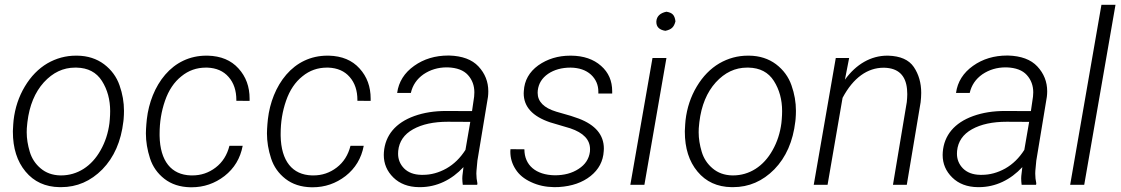

<svg xmlns="http://www.w3.org/2000/svg" viewBox="-20 -770 4672 800"><path d="M35.2 -252.4 33.7 -224.6C33.7 -223.1 33.7 -222.2 33.7 -220.7C33.7 -152.8 51.3 -97.2 86.4 -55.2C121.6 -12.7 168.9 8.8 228 9.8C230 9.8 232.4 9.8 234.4 9.8C300.8 9.8 357.9 -15.1 406.7 -64.5C455.1 -114.3 484.4 -180.7 494.1 -264.2L495.1 -273.4C496.1 -285.2 496.6 -296.9 496.6 -308.1C496.6 -343.8 490.7 -378.9 478 -414.6C465.8 -449.7 444.3 -479 413.6 -502.4C382.8 -525.4 345.2 -537.6 301.8 -538.1C299.8 -538.1 297.9 -538.1 296.4 -538.1C253.9 -538.1 214.4 -527.3 177.2 -505.9C140.1 -483.9 108.9 -452.1 83.5 -409.7C58.1 -367.2 42.5 -320.3 36.6 -269ZM94.2 -261.2C102.5 -330.6 125.5 -385.7 162.6 -426.8C200.2 -467.8 243.2 -488.3 293 -488.3C294.9 -488.3 296.9 -488.3 298.8 -488.3C346.7 -487.3 381.8 -468.8 404.8 -432.6C427.7 -396.5 439 -354.5 439 -307.1C439 -296.4 438.5 -284.7 437.5 -272.9L436 -256.8C430.7 -215.8 418.5 -178.2 399.4 -144.5C361.8 -76.7 302.2 -39.1 234.4 -39.1C233.4 -39.1 231.9 -39.1 231 -39.1C198.2 -40 171.4 -49.8 149.4 -68.4C127.4 -86.9 112.3 -109.9 104 -137.7C95.7 -165.5 91.3 -192.4 91.3 -218.8C91.3 -229.5 91.8 -240.7 93.3 -252.4Z M775.4 -39.1C693.4 -41.5 647 -99.1 645 -204.1C645 -207 645 -210 645 -212.9C645 -260.7 652.3 -306.2 667.5 -350.1C682.6 -394 705.6 -428.2 735.8 -452.1C765.6 -476.6 799.8 -488.3 837.9 -488.3C839.8 -488.3 841.8 -488.3 843.8 -488.3C881.3 -486.8 911.1 -474.1 932.6 -449.2C954.1 -424.8 964.8 -392.6 964.8 -353.5C964.8 -352.5 964.8 -351.1 964.8 -350.1L1020 -349.6C1020 -352.5 1020 -356 1020 -358.9C1020 -408.7 1004.9 -450.7 973.6 -484.9C942.9 -519 900.4 -536.6 846.2 -538.1C843.8 -538.1 841.3 -538.1 839.4 -538.1C770 -538.1 711.4 -508.8 668.5 -459C625.5 -409.2 599.6 -341.8 591.8 -273.4L589.8 -252.4C588.9 -239.3 587.9 -226.6 587.9 -214.4C587.9 -179.7 593.8 -145 605 -110.4C616.2 -75.7 636.2 -47.4 665 -24.9C693.8 -2.4 730 9.3 772.5 10.3C774.4 10.3 776.4 10.3 778.8 10.3C829.1 10.3 875 -5.4 915.5 -36.6C956.1 -68.4 981.4 -110.4 991.2 -162.6H936C926.3 -124 907.2 -93.8 878.4 -71.8C849.6 -49.8 817.4 -39.1 781.7 -39.1C779.8 -39.1 777.3 -39.1 775.4 -39.1Z M1279.8 -39.1C1197.8 -41.5 1151.4 -99.1 1149.4 -204.1C1149.4 -207 1149.4 -210 1149.4 -212.9C1149.4 -260.7 1156.7 -306.2 1171.9 -350.1C1187 -394 1210 -428.2 1240.2 -452.1C1270 -476.6 1304.2 -488.3 1342.3 -488.3C1344.2 -488.3 1346.2 -488.3 1348.1 -488.3C1385.7 -486.8 1415.5 -474.1 1437 -449.2C1458.5 -424.8 1469.2 -392.6 1469.2 -353.5C1469.2 -352.5 1469.2 -351.1 1469.2 -350.1L1524.4 -349.6C1524.4 -352.5 1524.4 -356 1524.4 -358.9C1524.4 -408.7 1509.3 -450.7 1478 -484.9C1447.3 -519 1404.8 -536.6 1350.6 -538.1C1348.1 -538.1 1345.7 -538.1 1343.8 -538.1C1274.4 -538.1 1215.8 -508.8 1172.9 -459C1129.9 -409.2 1104 -341.8 1096.2 -273.4L1094.2 -252.4C1093.3 -239.3 1092.3 -226.6 1092.3 -214.4C1092.3 -179.7 1098.1 -145 1109.4 -110.4C1120.6 -75.7 1140.6 -47.4 1169.4 -24.9C1198.2 -2.4 1234.4 9.3 1276.9 10.3C1278.8 10.3 1280.8 10.3 1283.2 10.3C1333.5 10.3 1379.4 -5.4 1419.9 -36.6C1460.4 -68.4 1485.8 -110.4 1495.6 -162.6H1440.4C1430.7 -124 1411.6 -93.8 1382.8 -71.8C1354 -49.8 1321.8 -39.1 1286.1 -39.1C1284.2 -39.1 1281.7 -39.1 1279.8 -39.1Z M1968.3 0 1969.2 -5.9C1966.3 -19.5 1964.8 -33.2 1964.8 -46.9C1964.8 -50.8 1965.3 -54.2 1965.3 -58.1L1969.2 -100.6L2013.2 -366.2C2014.2 -374 2014.6 -381.8 2014.6 -389.6C2014.6 -429.2 2001 -463.9 1973.6 -493.2C1946.8 -522 1905.8 -537.1 1851.6 -538.6C1850.1 -538.6 1849.1 -538.6 1848.1 -538.6C1793.5 -538.6 1746.1 -524.4 1705.6 -495.6C1665 -466.8 1641.1 -429.2 1634.8 -382.8H1691.9C1699.2 -415 1716.8 -440.9 1744.6 -460.4C1772.9 -479.5 1805.2 -489.3 1841.8 -489.3C1843.3 -489.3 1844.2 -489.3 1845.7 -489.3C1883.8 -487.8 1911.6 -477.5 1929.7 -457.5C1947.8 -437.5 1956.5 -413.1 1956.5 -385.3C1956.5 -379.4 1956.1 -373.5 1955.6 -367.7L1946.8 -307.1L1838.9 -307.6C1790 -307.6 1746.1 -300.8 1706.5 -286.6C1627.9 -258.3 1585 -206.1 1579.6 -136.2C1579.1 -132.3 1579.1 -128.4 1579.1 -124.5C1579.1 -87.9 1592.3 -56.6 1619.1 -30.3C1645.5 -4.4 1681.2 9.3 1725.6 9.8C1727.1 9.8 1728.5 9.8 1730 9.8C1799.8 9.8 1862.3 -21 1911.1 -73.7L1906.7 -37.1C1906.7 -33.7 1906.2 -30.3 1906.2 -26.4C1906.2 -17.6 1907.2 -8.8 1908.2 0ZM1735.4 -41.5C1704.6 -42 1680.7 -51.3 1663.6 -68.4C1647 -85.4 1638.7 -106 1638.7 -129.4C1638.7 -133.3 1638.7 -137.2 1639.2 -141.1C1643.1 -180.2 1663.6 -210.4 1701.2 -231.4C1738.8 -252.4 1787.1 -262.7 1846.2 -262.7L1939.5 -262.2L1919.4 -145.5C1897.9 -111.8 1871.6 -85.9 1839.8 -67.9C1808.1 -50.3 1775.9 -41.5 1742.7 -41.5C1740.2 -41.5 1737.8 -41.5 1735.4 -41.5Z M2438 -137.7C2434.1 -107.9 2418.5 -84 2391.1 -66.4C2363.8 -48.3 2330.6 -39.6 2291.5 -39.6C2212.9 -41 2165 -81.5 2165 -147.9L2106.9 -148.4C2106.9 -145 2106.4 -141.6 2106.4 -138.2C2106.4 -111.3 2113.8 -86.9 2128.4 -64.5C2142.6 -42 2164.1 -24.4 2192.9 -11.2C2221.7 2.4 2253.4 9.3 2289.1 9.8L2309.1 9.3C2362.8 5.9 2406.7 -9.3 2440.9 -36.6C2474.6 -63.5 2493.2 -98.1 2495.6 -140.6C2495.6 -144 2496.1 -147.5 2496.1 -150.9C2496.1 -208 2460.9 -249.5 2391.6 -275.9L2358.9 -287.1L2297.9 -304.7C2246.1 -320.3 2220.2 -346.7 2220.2 -383.3C2220.2 -386.2 2220.2 -389.6 2220.7 -393.1C2224.1 -421.9 2238.3 -444.8 2263.7 -462.4C2289.1 -479.5 2320.3 -488.3 2357.4 -488.3C2393.1 -487.8 2421.4 -478 2442.4 -459C2462.9 -439.9 2473.1 -416 2473.1 -388.2C2473.1 -385.7 2473.1 -382.8 2473.1 -380.4H2530.8C2530.8 -383.3 2530.8 -386.7 2530.8 -389.6C2530.8 -433.1 2515.6 -468.3 2484.4 -495.6C2453.1 -523.4 2411.6 -537.6 2359.9 -538.1C2358.9 -538.1 2357.4 -538.1 2356.4 -538.1C2305.2 -538.1 2260.7 -524.4 2222.7 -497.6C2185.1 -470.2 2165 -434.6 2162.6 -390.6C2162.6 -387.7 2162.1 -384.3 2162.1 -381.3C2162.1 -325.2 2198.7 -285.2 2272 -260.3L2356 -235.4C2411.1 -216.8 2438.5 -188 2438.5 -148.4C2438.5 -145 2438.5 -141.1 2438 -137.7Z M2714.8 -681.2C2714.8 -680.2 2714.8 -679.2 2714.8 -678.2C2714.8 -657.7 2727.5 -645.5 2752.4 -641.6C2777.3 -647 2788.1 -656.2 2794.4 -681.2C2791 -707 2782.2 -716.8 2756.8 -721.2C2730.5 -715.8 2716.3 -702.1 2714.8 -681.2ZM2756.8 -528.3H2698.7L2606.4 0H2665Z M2835 -252.4 2833.5 -224.6C2833.5 -223.1 2833.5 -222.2 2833.5 -220.7C2833.5 -152.8 2851.1 -97.2 2886.2 -55.2C2921.4 -12.7 2968.8 8.8 3027.8 9.8C3029.8 9.8 3032.2 9.8 3034.2 9.8C3100.6 9.8 3157.7 -15.1 3206.5 -64.5C3254.9 -114.3 3284.2 -180.7 3293.9 -264.2L3294.9 -273.4C3295.9 -285.2 3296.4 -296.9 3296.4 -308.1C3296.4 -343.8 3290.5 -378.9 3277.8 -414.6C3265.6 -449.7 3244.1 -479 3213.4 -502.4C3182.6 -525.4 3145 -537.6 3101.6 -538.1C3099.6 -538.1 3097.7 -538.1 3096.2 -538.1C3053.7 -538.1 3014.2 -527.3 2977.1 -505.9C2939.9 -483.9 2908.7 -452.1 2883.3 -409.7C2857.9 -367.2 2842.3 -320.3 2836.4 -269ZM2894 -261.2C2902.3 -330.6 2925.3 -385.7 2962.4 -426.8C3000 -467.8 3043 -488.3 3092.8 -488.3C3094.7 -488.3 3096.7 -488.3 3098.6 -488.3C3146.5 -487.3 3181.6 -468.8 3204.6 -432.6C3227.5 -396.5 3238.8 -354.5 3238.8 -307.1C3238.8 -296.4 3238.3 -284.7 3237.3 -272.9L3235.8 -256.8C3230.5 -215.8 3218.3 -178.2 3199.2 -144.5C3161.6 -76.7 3102.1 -39.1 3034.2 -39.1C3033.2 -39.1 3031.7 -39.1 3030.8 -39.1C2998 -40 2971.2 -49.8 2949.2 -68.4C2927.2 -86.9 2912.1 -109.9 2903.8 -137.7C2895.5 -165.5 2891.1 -192.4 2891.1 -218.8C2891.1 -229.5 2891.6 -240.7 2893.1 -252.4Z M3462.4 -528.3 3370.6 0H3428.2L3490.7 -362.3C3535.6 -446.8 3595.2 -487.8 3661.6 -487.8C3662.6 -487.8 3663.6 -487.8 3664.6 -487.8C3722.2 -486.3 3753.9 -456.5 3759.3 -398.4C3759.8 -391.6 3760.3 -384.8 3760.3 -377.4C3760.3 -366.7 3759.3 -356 3758.3 -344.7L3700.7 0H3758.3L3815.9 -343.8C3817.4 -357.4 3818.4 -370.6 3818.4 -382.8C3818.4 -424.3 3808.1 -460.4 3787.6 -490.7C3767.1 -521 3731.4 -536.6 3680.7 -538.1C3679.2 -538.1 3678.2 -538.1 3676.8 -538.1C3609.4 -538.1 3547.4 -502.9 3500.5 -438L3518.1 -528.3Z M4296.9 0 4297.9 -5.9C4294.9 -19.5 4293.5 -33.2 4293.5 -46.9C4293.5 -50.8 4293.9 -54.2 4293.9 -58.1L4297.9 -100.6L4341.8 -366.2C4342.8 -374 4343.3 -381.8 4343.3 -389.6C4343.3 -429.2 4329.6 -463.9 4302.2 -493.2C4275.4 -522 4234.4 -537.1 4180.2 -538.6C4178.7 -538.6 4177.7 -538.6 4176.8 -538.6C4122.1 -538.6 4074.7 -524.4 4034.2 -495.6C3993.7 -466.8 3969.7 -429.2 3963.4 -382.8H4020.5C4027.8 -415 4045.4 -440.9 4073.2 -460.4C4101.6 -479.5 4133.8 -489.3 4170.4 -489.3C4171.9 -489.3 4172.9 -489.3 4174.3 -489.3C4212.4 -487.8 4240.2 -477.5 4258.3 -457.5C4276.4 -437.5 4285.2 -413.1 4285.2 -385.3C4285.2 -379.4 4284.7 -373.5 4284.2 -367.7L4275.4 -307.1L4167.5 -307.6C4118.7 -307.6 4074.7 -300.8 4035.2 -286.6C3956.5 -258.3 3913.6 -206.1 3908.2 -136.2C3907.7 -132.3 3907.7 -128.4 3907.7 -124.5C3907.7 -87.9 3920.9 -56.6 3947.8 -30.3C3974.1 -4.4 4009.8 9.3 4054.2 9.8C4055.7 9.8 4057.1 9.8 4058.6 9.8C4128.4 9.8 4190.9 -21 4239.7 -73.7L4235.4 -37.1C4235.4 -33.7 4234.9 -30.3 4234.9 -26.4C4234.9 -17.6 4235.8 -8.8 4236.8 0ZM4064 -41.5C4033.2 -42 4009.3 -51.3 3992.2 -68.4C3975.6 -85.4 3967.3 -106 3967.3 -129.4C3967.3 -133.3 3967.3 -137.2 3967.8 -141.1C3971.7 -180.2 3992.2 -210.4 4029.8 -231.4C4067.4 -252.4 4115.7 -262.7 4174.8 -262.7L4268.1 -262.2L4248 -145.5C4226.6 -111.8 4200.2 -85.9 4168.5 -67.9C4136.7 -50.3 4104.5 -41.5 4071.3 -41.5C4068.8 -41.5 4066.4 -41.5 4064 -41.5Z M4627.9 -750H4569.3L4439 0H4497.6Z"/></svg>

Font: Roboto Light
Style: Italic
Weight: 300
Italic angle: -12°
Designer: Google
Version: Version 2.137; 2017